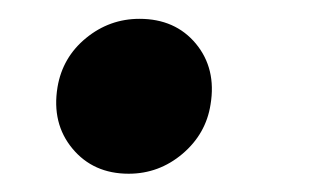

<svg xmlns="http://www.w3.org/2000/svg" viewBox="-20 -178 354 207"><path d="M118.7 9.3Q80.6 9.3 58.1 -17.8Q35.6 -44.9 42 -84Q47.4 -116.2 72.8 -137Q98.1 -157.7 130.4 -157.7Q168.9 -157.7 191.2 -130.9Q213.4 -104 207 -65.4Q202.1 -33.7 176.8 -12.2Q151.4 9.3 118.7 9.3Z"/></svg>

Font: Inter 18pt
Style: Bold Italic
Weight: 700
Italic angle: -9.3988°
Designer: Rasmus Andersson
Foundry: rsms
Version: Version 4.001;git-66647c0bb